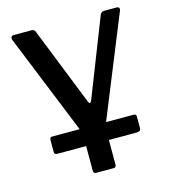

<svg xmlns="http://www.w3.org/2000/svg" viewBox="-105 -614 765 864"><g transform="rotate(-15 277.5 -182.5)"><path d="M237 165Q224 165 224 151V-23L26 -512Q24 -520 27.5 -525Q31 -530 39 -530H122Q128 -530 133 -526.5Q138 -523 139 -517L283 -155Q290 -136 299 -156L441 -518Q444 -523 448 -526.5Q452 -530 459 -530H518Q526 -530 529 -525Q532 -520 529 -513L330 -23V151Q330 165 318 165ZM91 37Q83 37 79.5 34Q76 31 76 23V-30Q76 -44 87 -44H467Q479 -44 479 -33V21Q479 37 459 37Z"/></g></svg>

Font: Libre Franklin Medium
Style: Regular
Weight: 500
Designer: Pablo Impallari, Rodrigo Fuenzalida, Nhung Nguyen
Foundry: Impallari Type
Version: Version 3.000